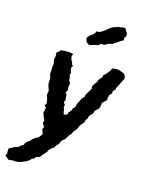

<svg xmlns="http://www.w3.org/2000/svg" viewBox="-181 -828 848 1122"><g transform="rotate(20 243.0 -267.5)"><path d="M18 211 6 202 -7 194 -1 181 -3 165V149L19 134L36 125L48 121L55 112L74 97L76 86L88 73L100 63L109 50L124 37L139 28L155 4L150 -10L143 -24L149 -41L136 -55L134 -63L138 -76L130 -88L123 -103L116 -118L119 -130L120 -149L109 -159L116 -176L111 -192L109 -203L102 -216L100 -231L102 -248L98 -257L90 -275L86 -289V-299L85 -316L82 -330L76 -341V-357L75 -374L74 -389L76 -404L73 -415L68 -430L71 -451L68 -474L84 -488L88 -496L103 -498L129 -501H144L163 -498L158 -484L164 -464L175 -450V-440L186 -433L179 -421L184 -400L188 -393L186 -374L191 -364L193 -346L202 -334L204 -323L202 -302L206 -292L198 -272L207 -264L210 -244L213 -230L207 -216L219 -203L217 -188L223 -176L227 -160L232 -147L252 -155L253 -168L268 -188L269 -199L280 -211L283 -231L286 -239L292 -254L298 -272L311 -285L312 -301L323 -322L327 -331L334 -346L330 -358L341 -380L350 -392L351 -403L357 -413L368 -427L371 -444L379 -451L386 -461L402 -483L405 -497L417 -500L430 -503L448 -502L467 -497L483 -492L493 -473V-462L479 -429L476 -419L466 -398L467 -390L454 -374L455 -359L443 -347L440 -326L441 -314L425 -295L418 -288V-269L414 -252L408 -244L394 -230L392 -213L381 -201L373 -188L370 -173L361 -155V-145L347 -128L339 -112L337 -103L328 -85L319 -75L312 -54L305 -48L297 -32L286 -13L271 2L264 24L252 36L248 49L229 66L217 81V87L204 105L196 115L185 133L166 140L156 154L145 159L137 170L121 183L106 191L88 200L77 204L62 206H47ZM231 -581 213 -591 204 -611 209 -625 221 -637 232 -646 242 -657 244 -669 265 -673 283 -686 297 -698 303 -705 317 -718 330 -726 344 -732 353 -737 369 -740 384 -744 397 -746 408 -731 417 -719 418 -701 410 -687 415 -676 403 -669 395 -663 384 -653 368 -642 361 -634 343 -628 334 -624 315 -611 292 -610 287 -599 261 -591 240 -583Z"/></g></svg>

Font: Winky Rough Medium
Style: Italic
Weight: 500
Italic angle: -8.97852°
Designer: Simon Atzbach
Foundry: typofactur
Version: Version 1.206; ttfautohint (v1.8.4.7-5d5b)